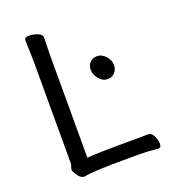

<svg xmlns="http://www.w3.org/2000/svg" viewBox="-133 -808 814 921"><g transform="rotate(-20 273.5 -348.0)"><path d="M456 -440Q456 -416 442 -401Q428 -386 404 -386Q380 -386 361.5 -408.5Q343 -431 343 -454Q343 -477 356.5 -492Q370 -507 394 -507Q418 -507 437 -485.5Q456 -464 456 -440ZM184 -65Q256 -70 345 -70H458Q482 -70 495 -71H496Q513 -71 523.5 -49.5Q534 -28 534 -8.5Q534 11 517 11H516Q477 5 413 5H372Q181 5 143 15H139Q119 15 101 -16Q93 -28 93 -36.5Q93 -45 96.5 -52Q100 -59 100 -70V-589L97 -695Q97 -711 119.5 -711Q142 -711 164 -702.5Q186 -694 186 -677L184 -588Z"/></g></svg>

Font: LXGW WenKai Lite
Style: Bold
Weight: 700
Designer: LXGW / Fontworks Inc.
Foundry: LXGW / Fontworks Inc.
Version: Version 1.330;April 28, 2024